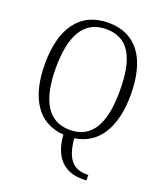

<svg xmlns="http://www.w3.org/2000/svg" viewBox="-168 -835 998 1169"><g transform="rotate(20 331.0 -250.5)"><path d="M505 224H532V188H518C438 188 386 143 375 7C527 -14 608 -149 608 -358C608 -588 516 -725 332 -725C143 -725 52 -583 52 -359C52 -141 136 -3 305 9C317 181 415 224 505 224ZM331 -31C186 -31 123 -154 123 -358C123 -559 183 -684 332 -684C482 -684 537 -564 537 -358C537 -152 478 -31 331 -31Z"/></g></svg>

Font: Noto Serif Khmer SemiCondensed Light
Style: Regular
Weight: 300
Width: 4
Designer: Danh Hong and the Monotype Design Team
Foundry: Monotype Imaging Inc.
Version: Version 2.004